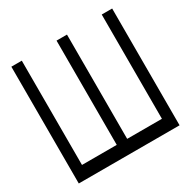

<svg xmlns="http://www.w3.org/2000/svg" viewBox="-178 -994 1163 1168"><g transform="rotate(-30 403.0 -410.0)"><path d="M756.8 -820.3V0H48.8V-820.3H122.1V-87.9H366.2V-820.3H439.5V-87.9H683.6V-820.3Z"/></g></svg>

Font: Gap Sans
Style: Regular
Weight: 400
Designer: Alexandre Liziard and Étienne Ozeray
Foundry: Interstices.io
Version: Version 1.6.1 - December 3. 2014